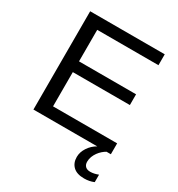

<svg xmlns="http://www.w3.org/2000/svg" viewBox="-207 -822 1080 1164"><g transform="rotate(30 333.5 -240.0)"><path d="M82 0V-688H604V-611.8H175.3V-391.1H574.7V-315.9H175.3V-76.2H624V0ZM624 195.3Q593.3 208.5 556.2 208.5Q504.9 208.5 479 183.6Q453.1 158.7 453.1 117.2Q453.1 83 474.4 50.8Q495.6 18.6 528.8 0H593.8Q581.5 6.8 568.8 17.8Q556.2 28.8 545.7 43.2Q535.2 57.6 528.6 74.7Q522 91.8 522 110.8Q522 131.3 533.9 143.1Q545.9 154.8 567.9 154.8Q594.2 154.8 624 143.1Z"/></g></svg>

Font: Arial
Style: Regular
Weight: 400
Designer: Steve Matteson
Foundry: Ascender Corporation
Version: Version 2.00.3